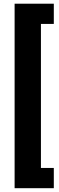

<svg xmlns="http://www.w3.org/2000/svg" viewBox="-20 -847 318 1033"><path d="M269.5 -718.3H200.2V56.6H269.5V165.5H58.6V-827.1H269.5Z"/></svg>

Font: Vazir FD
Style: Bold-FD
Weight: 700
Designer: Saber Rastikerdar
Foundry: Saber Rastikerdar
Version: Version 30.1.0